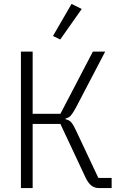

<svg xmlns="http://www.w3.org/2000/svg" viewBox="-20 -962 640 982"><path d="M87 -698H147V-380H289L455 -698H518L368 -411Q354 -385 343 -372Q332 -359 315 -356V-352Q334 -349 345.5 -335Q357 -321 371 -290L483 -52H551V0H488Q465 0 448.5 -12Q432 -24 418 -53L289 -328H147V0H87ZM288 -760 251 -778 346 -942 398 -916Z"/></svg>

Font: IBM Plex Mono Light
Style: Regular
Weight: 300
Monospace: yes
Designer: Mike Abbink, Paul van der Laan, Pieter van Rosmalen
Foundry: Bold Monday
Version: Version 2.3